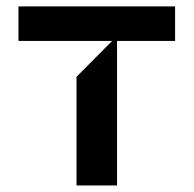

<svg xmlns="http://www.w3.org/2000/svg" viewBox="-20 -565 590 585"><path d="M336.6 0H213.1V-331L321.7 -440.3H36.2V-545.5H513.5V-440.3H336.6Z"/></svg>

Font: Riot Sans
Style: Bold
Weight: 600
Designer: Rasmus Andersson
Foundry: rsms
Version: Version 4.001